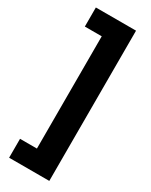

<svg xmlns="http://www.w3.org/2000/svg" viewBox="-228 -773 776 985"><g transform="rotate(30 159.5 -281.0)"><path d="M23 52V164H261V-726H23V-613H123V52Z"/></g></svg>

Font: Noto Sans Thai SemCond ExtBd
Style: Regular
Weight: 800
Width: 4
Designer: Monotype Design Team
Foundry: Monotype Imaging Inc.
Version: Version 2.002